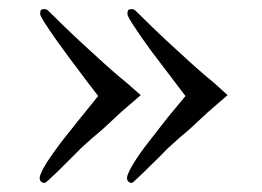

<svg xmlns="http://www.w3.org/2000/svg" viewBox="-20 -567 577 423"><path d="M481.4 -357.4 451.2 -384.8Q420.9 -409.2 379.9 -447.3Q330.1 -492.2 287.1 -535.2Q278.3 -543.9 275.4 -545.9Q273.4 -546.9 270.5 -546.9Q264.6 -546.9 262.7 -544.9Q260.7 -542 260.7 -536.1Q260.7 -527.3 311.5 -457Q339.8 -419.9 384.8 -360.4L388.7 -355.5L350.6 -309.6L305.7 -252Q288.1 -229.5 275.4 -209Q259.8 -183.6 259.8 -174.8Q259.8 -169.9 262.7 -167Q265.6 -164.1 270.5 -164.1Q272.5 -164.1 283.2 -174.8Q291 -181.6 310.5 -201.2Q335.9 -225.6 349.6 -240.2Q375 -263.7 397.5 -282.2L438.5 -320.3ZM290 -357.4 258.8 -384.8Q228.5 -409.2 187.5 -447.3Q137.7 -492.2 94.7 -535.2Q85 -544.9 83 -545.9Q81.1 -546.9 78.1 -546.9Q72.3 -546.9 70.3 -544.9Q68.4 -542 68.4 -536.1Q68.4 -529.3 106.4 -475.6Q127.9 -445.3 173.8 -384.8L196.3 -355.5L150.4 -298.8L113.3 -252Q93.8 -225.6 83 -209Q67.4 -183.6 67.4 -174.8Q67.4 -169.9 70.3 -167Q73.2 -164.1 78.1 -164.1Q81.1 -164.1 92.8 -175.8Q100.6 -182.6 122.1 -204.1Q146.5 -228.5 160.2 -242.2Q184.6 -264.6 206.1 -282.2L247.1 -320.3Z"/></svg>

Font: Gungsuh
Style: Regular
Weight: 400
Version: Version 2.21